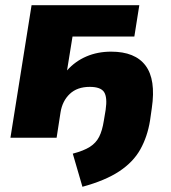

<svg xmlns="http://www.w3.org/2000/svg" viewBox="-20 -528 656 736"><path d="M296 188 259 61Q301 50 324.5 35Q348 20 360 -3.5Q372 -27 378 -65L385 -107Q392 -155 379 -175Q366 -195 324 -195Q276 -195 247.5 -168Q219 -141 212 -97L197 0H20L101 -508H514L495 -388H258L237 -258Q268 -293 311 -311.5Q354 -330 406 -330Q498 -330 538 -276.5Q578 -223 562 -114L555 -65Q545 -4 518 44.5Q491 93 437.5 128.5Q384 164 296 188Z"/></svg>

Font: Winston ExtraBold
Style: Italic
Weight: 800
Italic angle: -9°
Designer: Original fonts by Vernon Adams / Changes by Cristiano Sobral
Foundry: Original fonts by Vernon Adams / Changes by Cristiano Sobral
Version: Version 2.503;July 17, 2020;FontCreator 13.0.0.2655 64-bit